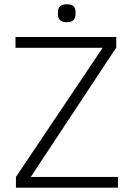

<svg xmlns="http://www.w3.org/2000/svg" viewBox="-20 -872 620 892"><path d="M528 -50V0H54V-50L457 -650H52V-700H520V-651L123 -50ZM249 -807V-815Q249 -833 259 -842.5Q269 -852 287 -852H294Q331 -852 331 -815V-807Q331 -789 321.5 -779Q312 -769 294 -769H287Q269 -769 259 -779Q249 -789 249 -807Z"/></svg>

Font: Krub Light
Style: Regular
Weight: 300
Designer: Ekaluck Peanpanawate
Foundry: Cadson Demak Co.,Ltd.
Version: Version 1.000; ttfautohint (v1.6)